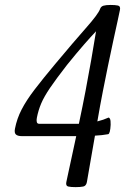

<svg xmlns="http://www.w3.org/2000/svg" viewBox="-20 -748 507 776"><path d="M285.6 8.3Q266.6 8.3 255.9 5.9Q245.1 3.4 248 -11.7Q249.5 -19.5 255.4 -46.4Q261.2 -73.2 269.8 -113Q278.3 -152.8 288.1 -197.8H68.4Q51.8 -197.8 44.4 -204.3Q37.1 -210.9 40.5 -228Q48.3 -268.6 67.4 -305.4Q86.4 -342.3 119.6 -385.7Q152.8 -429.2 203.1 -489.3Q277.3 -578.1 327.1 -634.5Q377 -690.9 384.3 -711.4Q387.7 -721.7 397.9 -724.9Q408.2 -728 427.2 -728Q445.8 -728 456.8 -725.6Q467.8 -723.1 464.8 -708Q462.9 -697.3 455.3 -663.3Q447.8 -629.4 437.5 -581.8Q427.2 -534.2 416.3 -481.4Q405.3 -428.7 396 -380.4Q390.6 -353 384.8 -321.5Q378.9 -290 373.5 -257.3Q398.9 -263.7 418 -272.5Q420.9 -273.9 424.3 -268.1Q427.7 -262.2 427.2 -243.7Q425.3 -207 417 -205.6Q393.1 -201.2 363.8 -199.7Q356 -154.3 348.9 -114.3Q341.8 -74.2 337.2 -46.9Q332.5 -19.5 331.1 -11.7Q328.1 3.4 316.4 5.9Q304.7 8.3 285.6 8.3ZM138.7 -247.6H298.8Q306.2 -282.7 313.2 -316.9Q320.3 -351.1 325.7 -380.4Q336.9 -439 348.4 -504.4Q359.9 -569.8 368.2 -621.6Q347.7 -600.1 319.1 -567.4Q290.5 -534.7 251 -485.8Q207 -429.2 182.6 -393.3Q158.2 -357.4 146.5 -329.8Q134.8 -302.2 128.9 -271.5Q127 -262.2 128.7 -254.9Q130.4 -247.6 138.7 -247.6Z"/></svg>

Font: Dai Banna SIL
Style: Italic
Weight: 400
Italic angle: -11°
Designer: Victor Gaultney
Foundry: SIL International
Version: Version 4.000